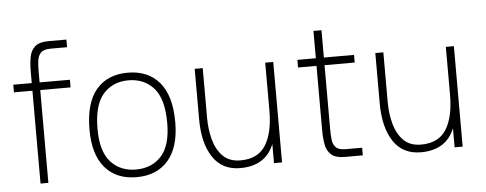

<svg xmlns="http://www.w3.org/2000/svg" viewBox="-48 -821 2409 952"><g transform="rotate(-5 1156.5 -345.0)"><path d="M27 -500H119V-556Q119 -597 125 -629.5Q131 -662 152.5 -681Q174 -700 219 -700H309V-662H227Q192 -662 178 -647Q164 -632 161 -608Q158 -584 158 -557V-500H309V-462H158V0H119V-462H27Z M384 -245Q384 -377 440 -443.5Q496 -510 597 -510Q698 -510 754.5 -443.5Q811 -377 811 -245Q811 -121 754.5 -55.5Q698 10 597 10Q496 10 440 -55.5Q384 -121 384 -245ZM597 -28Q676 -28 723.5 -80.5Q771 -133 771 -245Q771 -364 723.5 -418Q676 -472 597 -472Q519 -472 471.5 -418Q424 -364 424 -245Q424 -133 471.5 -80.5Q519 -28 597 -28Z M970 -251Q970 -196 983.5 -145Q997 -94 1029 -61Q1061 -28 1117 -28Q1204 -28 1242.5 -89.5Q1281 -151 1281 -262V-500H1321V0H1281V-95Q1259 -41 1216.5 -15.5Q1174 10 1113 10Q1022 10 976 -60.5Q930 -131 930 -249V-500H970Z M1441 -500H1533V-636H1573V-500H1723V-462H1573V-143Q1573 -116 1575.5 -92Q1578 -68 1592 -53Q1606 -38 1641 -38H1723V0H1633Q1588 0 1566.5 -19Q1545 -38 1539 -70.5Q1533 -103 1533 -144V-462H1441Z M1869 -251Q1869 -196 1882.5 -145Q1896 -94 1928 -61Q1960 -28 2016 -28Q2103 -28 2141.5 -89.5Q2180 -151 2180 -262V-500H2220V0H2180V-95Q2158 -41 2115.5 -15.5Q2073 10 2012 10Q1921 10 1875 -60.5Q1829 -131 1829 -249V-500H1869Z"/></g></svg>

Font: Haskoy ExtraLight
Style: Regular
Weight: 200
Designer: Ertekin Erdin
Foundry: Ertekin Erdin
Version: Version 2.000; ttfautohint (v1.8.4.7-5d5b)